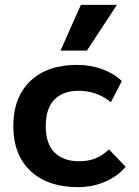

<svg xmlns="http://www.w3.org/2000/svg" viewBox="-20 -763 574 793"><path d="M35 -242Q35 -361 105 -428Q175 -495 298 -495Q355 -495 404 -476.5Q453 -458 483 -428L438 -341Q380 -388 304 -388Q241 -388 205 -352Q169 -316 169 -242Q169 -169 205.5 -133Q242 -97 307 -97Q344 -97 373.5 -108.5Q403 -120 430 -146L499 -74Q466 -35 414 -12.5Q362 10 303 10Q177 10 106 -57Q35 -124 35 -242ZM314 -743H463L339 -554H230Z"/></svg>

Font: Niramit
Style: Bold
Weight: 700
Designer: Katatrad Aksorn Co.,Ltd.
Foundry: Cadson Demak Co.,Ltd.
Version: Version 1.001; ttfautohint (v1.6)